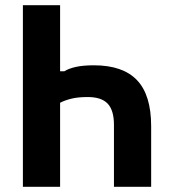

<svg xmlns="http://www.w3.org/2000/svg" viewBox="-20 -718 649 738"><path d="M68 0V-698H211V-444H227Q245 -455 272.5 -461Q300 -467 341 -467Q452 -467 506.5 -410Q561 -353 561 -233V0H418V-238Q418 -294 394 -319.5Q370 -345 317 -345Q279 -345 253.5 -338.5Q228 -332 211 -323V0Z"/></svg>

Font: IBM Plex Sans Condensed
Style: Bold
Weight: 700
Width: 3
Designer: Mike Abbink, Paul van der Laan, Pieter van Rosmalen
Foundry: Bold Monday
Version: Version 3.201